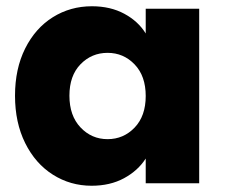

<svg xmlns="http://www.w3.org/2000/svg" viewBox="-20 -586 719 614"><path d="M28 -280Q28 -366 60.5 -431Q93 -496 149 -531Q205 -566 274 -566Q333 -566 377.5 -542Q422 -518 446 -479V-558H617V0H446V-79Q421 -40 376.5 -16Q332 8 273 8Q205 8 149 -27.5Q93 -63 60.5 -128.5Q28 -194 28 -280ZM446 -279Q446 -343 410.5 -380Q375 -417 324 -417Q273 -417 237.5 -380.5Q202 -344 202 -280Q202 -216 237.5 -178.5Q273 -141 324 -141Q375 -141 410.5 -178Q446 -215 446 -279Z"/></svg>

Font: MSTAGE
Style: Bold
Weight: 700
Designer: Ninad Kale (Devanagari), Jonny Pinhorn (Latin)
Foundry: Indian Type Foundry
Version: 4.004